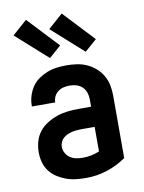

<svg xmlns="http://www.w3.org/2000/svg" viewBox="-87 -832 674 900"><g transform="rotate(-10 250.0 -381.5)"><path d="M251 8Q227 8 203 5.5Q179 3 156.5 -5Q134 -13 113.5 -26Q93 -39 78.5 -58Q64 -77 57.5 -100.5Q51 -124 51 -148Q51 -174 58 -199.5Q65 -225 81 -245.5Q97 -266 119.5 -280Q142 -294 166.5 -302.5Q191 -311 217 -314Q243 -317 269 -317H330V-351Q330 -368 325 -383.5Q320 -399 308.5 -410.5Q297 -422 281 -427Q265 -432 249 -432Q234 -432 220 -429Q206 -426 194 -417.5Q182 -409 175 -395.5Q168 -382 168 -368V-366H57V-371Q57 -394 64 -416.5Q71 -439 84 -458.5Q97 -478 116.5 -491.5Q136 -505 157.5 -513.5Q179 -522 202.5 -525Q226 -528 249 -528Q274 -528 298.5 -524.5Q323 -521 345.5 -511Q368 -501 387 -484.5Q406 -468 418.5 -446.5Q431 -425 436 -400.5Q441 -376 441 -351V-53Q400 -24 351 -8Q302 8 251 8ZM251 -88Q271 -88 291 -92Q311 -96 330 -104V-221H269Q257 -221 245.5 -220Q234 -219 222.5 -216.5Q211 -214 200 -209Q189 -204 180.5 -196.5Q172 -189 167 -178Q162 -167 162 -155Q162 -140 170 -125.5Q178 -111 191 -102.5Q204 -94 219.5 -91Q235 -88 251 -88ZM350 -575 200 -709 270 -771 407 -625ZM180 -575 30 -709 100 -771 237 -625Z"/></g></svg>

Font: Moesevka
Style: Bold
Weight: 700
Monospace: yes
Designer: Belleve Invis
Foundry: Belleve Invis
Version: Version 32.5.0; ttfautohint (v1.8.4)